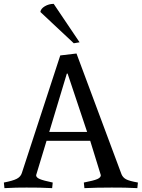

<svg xmlns="http://www.w3.org/2000/svg" viewBox="-20 -971 734 994"><path d="M3 3 0 -26Q47 -35 67 -45.5Q87 -56 93 -75L292 -684L376 -694L609 -69Q616 -52 632.5 -43Q649 -34 694 -26L691 3Q658 1 626 0.5Q594 0 558 0Q479 0 417 3L414 -26Q466 -36 484 -44Q502 -52 502 -64L447 -242H221L167 -64Q167 -52 186 -44Q205 -36 253 -26L250 3Q217 1 185 0.5Q153 0 117 0Q86 0 64 0.5Q42 1 3 3ZM235 -288H431L330 -590H326ZM362 -747 189 -909Q191 -926 212 -938.5Q233 -951 258 -951L392 -752Z"/></svg>

Font: Average
Style: Regular
Weight: 400
Designer: Eduardo Tunni
Foundry: Eduardo Rodriguez Tunni
Version: Version 1.003; ttfautohint (v1.8.4.7-5d5b)